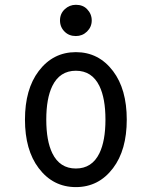

<svg xmlns="http://www.w3.org/2000/svg" viewBox="-20 -762 626 792"><path d="M293 -742.2Q321.8 -742.2 338.9 -724.6Q358.4 -704.6 358.4 -677.7Q358.4 -650.9 338.9 -631.8Q319.8 -613.3 293 -613.3Q265.1 -613.3 247.1 -630.9Q227.5 -649.9 227.5 -677.7Q227.5 -705.6 247.1 -723.9Q266.6 -742.2 293 -742.2ZM390.1 -129.9Q415 -181.2 415 -268.6Q415 -356 390.1 -407.2Q359.4 -470.2 293 -470.2Q226.6 -470.2 195.8 -407.2Q170.9 -356 170.9 -268.6Q170.9 -181.2 195.8 -129.9Q226.6 -66.9 293 -66.9Q359.4 -66.9 390.1 -129.9ZM139.6 -68.4Q83 -143.1 83 -268.6Q83 -394 139.6 -468.8Q198.7 -546.9 293 -546.9Q387.2 -546.9 446.3 -468.8Q502.9 -394 502.9 -268.6Q502.9 -143.1 446.3 -68.4Q387.2 9.8 293 9.8Q198.7 9.8 139.6 -68.4Z"/></svg>

Font: Consola Mono
Style: Book
Weight: 400
Monospace: yes
Designer: Wojciech Kalinowski "wmk69" (wmk69@o2.pl)
Foundry: Wojciech Kalinowski "wmk69" (wmk69@o2.pl)
Version: Version 2.1.0